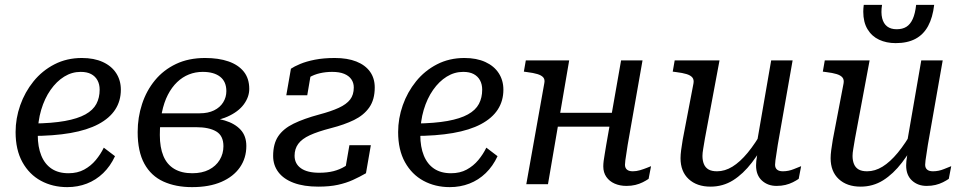

<svg xmlns="http://www.w3.org/2000/svg" viewBox="-20 -756 3959 788"><path d="M256 12Q196 12 148 -14Q100 -40 72 -90.5Q44 -141 44 -214Q44 -270 63 -324Q82 -378 117.5 -422Q153 -466 203.5 -492Q254 -518 316 -518Q366 -518 402 -501.5Q438 -485 457 -455.5Q476 -426 476 -388Q476 -342 453 -306.5Q430 -271 384 -246.5Q338 -222 269 -210Q200 -198 108 -198L116 -249Q194 -250 246.5 -259.5Q299 -269 330.5 -286.5Q362 -304 375.5 -329.5Q389 -355 389 -388Q389 -410 380 -426.5Q371 -443 354 -452Q337 -461 311 -461Q275 -461 243.5 -441.5Q212 -422 187.5 -387Q163 -352 149 -305Q135 -258 135 -202Q135 -153 149.5 -117.5Q164 -82 192 -63.5Q220 -45 261 -45Q298 -45 325.5 -60Q353 -75 373 -99Q393 -123 406 -150L452 -115Q433 -74 403.5 -45.5Q374 -17 336.5 -2.5Q299 12 256 12Z M769 -45Q809 -45 837.5 -59.5Q866 -74 881.5 -99.5Q897 -125 897 -156Q897 -199 867.5 -216.5Q838 -234 785 -234H615L626 -291H800Q834 -291 858.5 -303Q883 -315 896 -336Q909 -357 909 -382Q909 -421 883.5 -441Q858 -461 812 -461Q782 -461 755.5 -450.5Q729 -440 707 -419Q685 -398 669 -367Q653 -336 644.5 -294.5Q636 -253 636 -202Q636 -151 650.5 -116Q665 -81 695 -63Q725 -45 769 -45ZM822 -518Q877 -518 917.5 -504Q958 -490 980.5 -462Q1003 -434 1003 -391Q1003 -358 980.5 -327.5Q958 -297 913 -277Q868 -257 798 -257L838 -283L833 -249L806 -274Q861 -274 902.5 -261.5Q944 -249 967.5 -223.5Q991 -198 991 -157Q991 -107 964.5 -69Q938 -31 888.5 -9.5Q839 12 768 12Q701 12 650.5 -11Q600 -34 572.5 -84Q545 -134 545 -214Q545 -274 563 -329Q581 -384 616 -426.5Q651 -469 702.5 -493.5Q754 -518 822 -518Z M1189 -117Q1189 -145 1204 -165.5Q1219 -186 1251.5 -201Q1284 -216 1338 -230Q1393 -244 1433 -263.5Q1473 -283 1495.5 -315Q1518 -347 1518 -397Q1518 -435 1498.5 -462Q1479 -489 1442.5 -503.5Q1406 -518 1354 -518Q1308 -518 1272.5 -511Q1237 -504 1212 -493.5Q1187 -483 1174 -474L1155 -365H1241L1257 -459Q1243 -460 1233.5 -453.5Q1224 -447 1219.5 -436Q1215 -425 1216 -410Q1230 -427 1249.5 -438.5Q1269 -450 1293 -455.5Q1317 -461 1343 -461Q1373 -461 1392.5 -453Q1412 -445 1422 -430.5Q1432 -416 1432 -397Q1432 -367 1417 -347.5Q1402 -328 1370.5 -313.5Q1339 -299 1290 -286Q1227 -269 1185 -248.5Q1143 -228 1122 -197Q1101 -166 1101 -116Q1101 -78 1122.5 -49.5Q1144 -21 1185.5 -5.5Q1227 10 1286 10Q1333 10 1367 2.5Q1401 -5 1428.5 -17.5Q1456 -30 1482 -45L1502 -160H1414L1392 -33Q1414 -45 1424 -57Q1434 -69 1436.5 -81.5Q1439 -94 1437 -107Q1417 -86 1395.5 -73Q1374 -60 1348.5 -53.5Q1323 -47 1290 -47Q1241 -47 1215 -65.5Q1189 -84 1189 -117Z M1826 12Q1766 12 1718 -14Q1670 -40 1642 -90.5Q1614 -141 1614 -214Q1614 -270 1633 -324Q1652 -378 1687.5 -422Q1723 -466 1773.5 -492Q1824 -518 1886 -518Q1936 -518 1972 -501.5Q2008 -485 2027 -455.5Q2046 -426 2046 -388Q2046 -342 2023 -306.5Q2000 -271 1954 -246.5Q1908 -222 1839 -210Q1770 -198 1678 -198L1686 -249Q1764 -250 1816.5 -259.5Q1869 -269 1900.5 -286.5Q1932 -304 1945.5 -329.5Q1959 -355 1959 -388Q1959 -410 1950 -426.5Q1941 -443 1924 -452Q1907 -461 1881 -461Q1845 -461 1813.5 -441.5Q1782 -422 1757.5 -387Q1733 -352 1719 -305Q1705 -258 1705 -202Q1705 -153 1719.5 -117.5Q1734 -82 1762 -63.5Q1790 -45 1831 -45Q1868 -45 1895.5 -60Q1923 -75 1943 -99Q1963 -123 1976 -150L2022 -115Q2003 -74 1973.5 -45.5Q1944 -17 1906.5 -2.5Q1869 12 1826 12Z M2229 -236H2520L2530 -293H2239ZM2140 0H2229L2316 -508H2138L2130 -462L2144 -460Q2169 -457 2185.5 -452Q2202 -447 2209.5 -438.5Q2217 -430 2214 -415ZM2545 -80Q2545 -87 2546.5 -98Q2548 -109 2550.5 -124.5Q2553 -140 2556 -161L2617 -508H2529L2468 -161Q2465 -141 2462 -124.5Q2459 -108 2457.5 -95.5Q2456 -83 2456 -73Q2456 -48 2468.5 -30Q2481 -12 2502.5 -2.5Q2524 7 2551 7Q2571 7 2587.5 3Q2604 -1 2618 -8Q2632 -15 2642 -22L2652 -74Q2647 -72 2634.5 -67Q2622 -62 2607 -57.5Q2592 -53 2577 -53Q2561 -53 2553 -60Q2545 -67 2545 -80Z M2873 -187Q2869 -162 2866 -145Q2863 -128 2863 -116Q2863 -97 2869 -82.5Q2875 -68 2888 -60.5Q2901 -53 2923 -53Q2955 -53 2986 -72Q3017 -91 3048.5 -129Q3080 -167 3112 -224L3136 -199Q3102 -136 3066 -89Q3030 -42 2988.5 -16Q2947 10 2896 10Q2840 10 2806.5 -21Q2773 -52 2773 -107Q2773 -121 2775.5 -140Q2778 -159 2782 -183L2826 -413Q2829 -429 2821.5 -438Q2814 -447 2797.5 -452Q2781 -457 2756 -460L2741 -462L2749 -508H2933ZM3172 -161Q3169 -140 3166.5 -124.5Q3164 -109 3162.5 -98Q3161 -87 3161 -80Q3161 -67 3169 -60Q3177 -53 3193 -53Q3216 -53 3238 -62Q3260 -71 3268 -74L3258 -22Q3248 -15 3234 -8Q3220 -1 3203.5 3Q3187 7 3167 7Q3131 7 3107 -15Q3083 -37 3083 -77Q3083 -86 3084 -95.5Q3085 -105 3087 -116Q3089 -127 3092 -141L3082 -144L3145 -508H3233Z M3489 -187Q3485 -162 3482 -145Q3479 -128 3479 -116Q3479 -97 3485 -82.5Q3491 -68 3504 -60.5Q3517 -53 3539 -53Q3571 -53 3602 -72Q3633 -91 3664.5 -129Q3696 -167 3728 -224L3752 -199Q3718 -136 3682 -89Q3646 -42 3604.5 -16Q3563 10 3512 10Q3456 10 3422.5 -21Q3389 -52 3389 -107Q3389 -121 3391.5 -140Q3394 -159 3398 -183L3442 -413Q3445 -429 3437.5 -438Q3430 -447 3413.5 -452Q3397 -457 3372 -460L3357 -462L3365 -508H3549ZM3788 -161Q3785 -140 3782.5 -124.5Q3780 -109 3778.5 -98Q3777 -87 3777 -80Q3777 -67 3785 -60Q3793 -53 3809 -53Q3832 -53 3854 -62Q3876 -71 3884 -74L3874 -22Q3864 -15 3850 -8Q3836 -1 3819.5 3Q3803 7 3783 7Q3747 7 3723 -15Q3699 -37 3699 -77Q3699 -86 3700 -95.5Q3701 -105 3703 -116Q3705 -127 3708 -141L3698 -144L3761 -508H3849ZM3656 -579Q3704 -579 3737 -596.5Q3770 -614 3789 -649Q3808 -684 3814 -736H3740Q3736 -700 3726 -678Q3716 -656 3700 -646Q3684 -636 3660 -636Q3636 -636 3621 -647.5Q3606 -659 3600.5 -681.5Q3595 -704 3600 -736H3525Q3524 -728 3523.5 -721.5Q3523 -715 3523 -708Q3523 -665 3540.5 -636Q3558 -607 3588 -593Q3618 -579 3656 -579Z"/></svg>

Font: Roboto Serif 20pt
Style: Italic
Weight: 400
Italic angle: -10°
Designer: Greg Gazdowicz
Foundry: Commercial Type
Version: Version 1.008